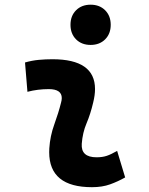

<svg xmlns="http://www.w3.org/2000/svg" viewBox="-20 -776 626 806"><path d="M471.7 -142.6 505.4 -31.2Q475.6 -14.2 442.4 -2.2Q409.2 9.8 366.2 9.8Q186.5 9.8 186.5 -137.2Q186.5 -145 187 -153.3Q190.4 -205.6 208 -253.9Q225.6 -302.2 236.3 -345.2Q239.3 -355.5 239.3 -364.3Q239.3 -401.9 184.6 -401.9Q138.2 -401.9 95.2 -390.6L85 -513.7Q113.8 -522 142.6 -524.7Q171.4 -527.3 200.2 -527.3Q378.9 -527.3 378.9 -402.3Q378.9 -376.5 371.1 -345.2Q359.9 -297.4 343.3 -258.3Q326.7 -219.2 323.2 -172.4Q319.3 -115.7 385.3 -115.7Q409.7 -115.7 428 -121.8Q446.3 -127.9 471.7 -142.6ZM360.4 -587.4Q322.8 -587.4 299.3 -610.8Q275.9 -634.3 275.9 -671.9Q275.9 -709.5 299.3 -732.9Q322.8 -756.3 360.4 -756.3Q397.9 -756.3 421.4 -732.9Q444.8 -709.5 444.8 -671.9Q444.8 -634.3 421.4 -610.8Q397.9 -587.4 360.4 -587.4Z"/></svg>

Font: CaskaydiaCove NF
Style: Bold Italic
Weight: 700
Italic angle: -10°
Designer: Aaron Bell
Foundry: Saja Typeworks
Version: Version 2111.001; VTT 6.35;Nerd Fonts 3.2.1